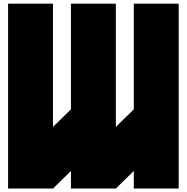

<svg xmlns="http://www.w3.org/2000/svg" viewBox="-20 -997 1036 1065"><path d="M622.6 -293 722.2 -390.6V-976.6H971.2V48.8H722.2V-48.8L622.6 48.8H373.5V-48.8L273.9 48.8H24.9V-976.6H273.9V-293L373.5 -390.6V-976.6H622.6Z"/></svg>

Font: Wilelessous
Style: Regular
Weight: 400
Designer: Kristopher Martin
Foundry: Kristopher Martin
Version: Version 1.0; ttfautohint (v1.8.4.7-5d5b)